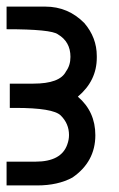

<svg xmlns="http://www.w3.org/2000/svg" viewBox="-20 -564 363 584"><path d="M117.7 -543.9Q187 -543.9 236.3 -494.1Q274.4 -449.7 274.4 -393.6V-388.7Q274.4 -318.4 216.8 -270Q270 -224.6 270 -152.8Q270 -71.8 200.2 -23.9Q156.2 0 92.8 0H0V-72.3H87.9Q166.5 -72.3 184.6 -124.5Q189.9 -138.7 189.9 -153.3Q189.9 -188 164.6 -212.9Q141.1 -235.8 26.9 -235.8H9.8V-309.6H81.5Q162.1 -309.6 180.7 -346.7Q194.3 -365.2 194.3 -391.1Q194.3 -437 156.2 -459.5Q135.7 -475.1 0 -475.1V-543.9Z"/></svg>

Font: Gasq
Style: Regular
Weight: 400
Designer: Husham Jawad
Version: Version 1.00;December 29, 2020;FontCreator 13.0.0.2683 32-bi